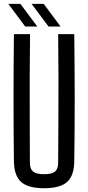

<svg xmlns="http://www.w3.org/2000/svg" viewBox="-20 -979 462 1006"><path d="M211.1 7.2Q127.1 7.2 90.6 -25.8Q54 -58.8 52.9 -133.8Q50.9 -301.5 50.9 -466.9Q50.9 -632.4 52.9 -800H137.4Q136.2 -688.4 135.7 -575.9Q135.3 -463.4 135.8 -351Q136.4 -238.5 136.6 -126.5Q136.6 -93.9 153.4 -80.1Q170.3 -66.3 211.1 -66.3Q251.9 -66.3 268.3 -80.1Q284.7 -93.9 284.7 -126.5Q285.3 -238.5 285.9 -351Q286.4 -463.4 286.4 -575.9Q286.3 -688.4 284.7 -800H369.1Q371.2 -632.4 371.4 -466.9Q371.6 -301.5 369.1 -133.8Q368.4 -58.8 331.7 -25.8Q295 7.2 211.1 7.2ZM234.3 -840 145.4 -958.7H208.9L297.4 -840ZM112.1 -840 23.6 -958.7H86.7L175.6 -840Z"/></svg>

Font: Big Shoulders Text SC Thin
Style: Regular
Weight: 100
Designer: Patric King
Foundry: XO Type Co
Version: Version 2.002